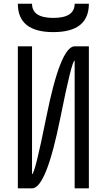

<svg xmlns="http://www.w3.org/2000/svg" viewBox="-20 -1036 587 1056"><path d="M78.1 0V-78.1V-781.2H156.2V-78.1Q171.9 -78.1 234.4 -390.6Q312.5 -781.2 390.6 -781.2H468.8V-703.1V0H390.6V-703.1Q375 -703.1 312.5 -390.6Q234.4 0 156.2 0ZM78.1 -1015.6H156.2Q156.2 -937.5 273.4 -937.5Q390.6 -937.5 390.6 -1015.6H468.8Q468.8 -859.4 273.4 -859.4Q78.1 -859.4 78.1 -1015.6Z"/></svg>

Font: Luculent
Style: Regular
Weight: 400
Monospace: yes
Designer: Andrew Kensler
Version: Version 1.0.0-845fa02f9341